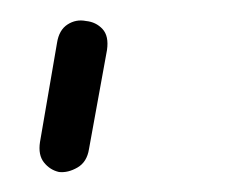

<svg xmlns="http://www.w3.org/2000/svg" viewBox="-20 -71 242 192"><path d="M39 101Q30 99 24 91.5Q18 84 20 71L37 -28Q39 -41 47.5 -46.5Q56 -52 66 -50Q76 -49 82.5 -42Q89 -35 87 -21L69 78Q67 91 57.5 96.5Q48 102 39 101Z"/></svg>

Font: Edu QLD Beginners
Style: Regular
Weight: 400
Designer: Tina and Corey Anderson
Foundry: Google for Education
Version: Version 1.001